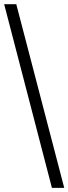

<svg xmlns="http://www.w3.org/2000/svg" viewBox="-20 -780 328 921"><path d="M0 -759.8 229 121.1H288.1L58.1 -759.8Z"/></svg>

Font: The Erased English
Style: Regular
Weight: 400
Designer: Monotype Design team + ligartures altered by 180 Amsterdam
Foundry: Monotype Imaging Inc.
Version: Version 1.030;Glyphs 3.1.2 (3151)